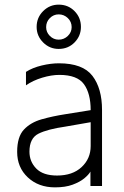

<svg xmlns="http://www.w3.org/2000/svg" viewBox="-20 -805 535 828"><path d="M233 -594Q194 -594 166 -622Q138 -650 138 -689Q138 -729 166 -757Q194 -785 233 -785Q274 -785 301.5 -757Q329 -729 329 -689Q329 -650 301.5 -622Q274 -594 233 -594ZM233 -634Q256 -634 272.5 -650Q289 -666 289 -688Q289 -711 272.5 -727Q256 -743 233 -743Q211 -743 195 -727Q179 -711 179 -688Q179 -666 195 -650Q211 -634 233 -634ZM226 -48Q293 -48 332 -84.5Q371 -121 371 -175V-278L262 -259Q185 -248 146 -228.5Q107 -209 107 -151Q107 -108 136.5 -78Q166 -48 226 -48ZM217 3Q146 3 100 -40Q54 -83 54 -150Q54 -215 83 -246Q112 -277 159.5 -290.5Q207 -304 262 -312.5Q317 -321 371 -330Q371 -402 342 -442Q313 -482 236 -482Q202 -482 162 -470Q122 -458 92 -437V-495Q120 -513 159.5 -522.5Q199 -532 234 -532Q337 -532 378.5 -478Q420 -424 420 -331V-3H370V-65Q362 -51 343 -35.5Q324 -20 293 -8.5Q262 3 217 3Z"/></svg>

Font: LXGW 975 Gothic SC 200W
Style: Regular
Weight: 200
Version: Version 2.01;February 25, 2021